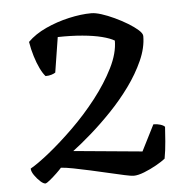

<svg xmlns="http://www.w3.org/2000/svg" viewBox="-45 -610 650 655"><g transform="rotate(-5 280.0 -282.5)"><path d="M85 0Q78 0 67.5 -9.5Q57 -19 48 -32Q39 -45 39 -55Q64 -69 104.5 -101.5Q145 -134 190 -178Q235 -222 274 -272Q313 -322 338 -372Q363 -422 363 -465Q348 -474 320.5 -481Q293 -488 254.5 -491.5Q216 -495 170 -494L151 -374Q147 -371 138 -368Q129 -365 117 -365Q108 -375 99 -393.5Q90 -412 82.5 -436.5Q75 -461 71 -486Q96 -511 134 -528.5Q172 -546 214 -555.5Q256 -565 291 -565Q305 -565 325.5 -558.5Q346 -552 369.5 -541Q393 -530 413.5 -517.5Q434 -505 447.5 -493Q461 -481 461 -472Q461 -432 441.5 -388.5Q422 -345 391.5 -303Q361 -261 324.5 -223Q288 -185 252.5 -154Q217 -123 189 -102L424 -80L469 -169Q482 -169 493 -165.5Q504 -162 508 -157Q507 -139 504.5 -107.5Q502 -76 497 -49Q486 -40 465.5 -28.5Q445 -17 423.5 -8.5Q402 0 387 0Q379 0 356 -5Q333 -10 303 -17Q273 -24 241.5 -31Q210 -38 184 -43Q158 -48 142 -49Q136 -42 124.5 -31Q113 -20 101.5 -10.5Q90 -1 85 0Z"/></g></svg>

Font: Texturina Medium 12pt
Style: Regular
Weight: 400
Version: Version 1.002